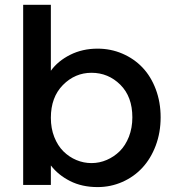

<svg xmlns="http://www.w3.org/2000/svg" viewBox="-20 -760 718 789"><path d="M189 -469.2Q217.8 -509.3 268.3 -534.7Q318.8 -560.1 380.9 -560.1Q435.1 -560.1 482.9 -539.6Q530.8 -519 565.4 -482.7Q600.1 -446.3 620.1 -393.3Q640.1 -340.3 640.1 -277.8Q640.1 -215.3 619.9 -161.6Q599.6 -107.9 564.9 -70.6Q530.3 -33.2 482.4 -12.2Q434.6 8.8 380.9 8.8Q316.9 8.8 267.8 -16.1Q218.8 -41 189 -80.1V0H75.2V-740.2H189ZM523.9 -277.8Q523.9 -362.8 474.4 -411.9Q424.8 -460.9 356 -460.9Q288.1 -460.9 238.5 -410.6Q189 -360.4 189 -275.9Q189 -232.4 203.1 -196.8Q217.3 -161.1 240.7 -137.9Q264.2 -114.7 293.9 -102.3Q323.7 -89.8 356 -89.8Q388.7 -89.8 418.7 -102.8Q448.7 -115.7 472.2 -138.9Q495.6 -162.1 509.8 -198.2Q523.9 -234.4 523.9 -277.8Z"/></svg>

Font: SVN-Poppins Medium
Style: Regular
Weight: 500
Designer: Ninad Kale (Devanagari), Jonny Pinhorn (Latin)
Foundry: Indian Type Foundry
Version: Version 3.002 2017